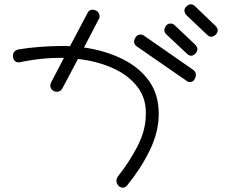

<svg xmlns="http://www.w3.org/2000/svg" viewBox="-20 -761 1040 889"><path d="M939 -600 844 -690Q834 -700 834 -712Q834 -722 842 -730Q852 -741 863 -741Q874 -741 883 -732L978 -641Q988 -631 988 -620Q988 -610 979 -601Q969 -591 958 -591Q948 -591 939 -600ZM529 100Q519 87 519 76Q519 66 526 56Q579 -11 616.5 -83.5Q654 -156 655 -226Q659 -303 617 -358Q575 -413 502.5 -445.5Q430 -478 341 -488L269 -352Q260 -336 244 -336Q237 -336 229 -339Q213 -348 213 -364Q213 -373 217 -380L276 -493Q227 -494 176 -489Q125 -484 73 -473Q56 -470 48 -479.5Q40 -489 40 -502Q40 -526 65 -532Q111 -540 165 -544Q219 -548 264 -548Q275 -548 285 -548Q295 -548 304 -547L385 -700Q392 -716 408 -716Q412 -716 416.5 -715Q421 -714 425 -712Q433 -708 437 -700.5Q441 -693 441 -685Q441 -676 437 -672L369 -541Q467 -527 545.5 -488.5Q624 -450 669.5 -387Q715 -324 715 -234Q715 -150 673.5 -65Q632 20 569 97Q560 108 549 108Q540 108 529 100ZM846 -512 750 -602Q741 -611 741 -621Q741 -632 750 -643Q757 -652 770 -652Q781 -652 789 -644L885 -553Q894 -543 894 -533Q894 -524 885 -513Q875 -503 865 -503Q855 -503 846 -512ZM842 -388 615 -545Q601 -554 601 -568Q601 -577 607 -587Q615 -601 631 -601Q641 -601 648 -595L874 -438Q887 -429 887 -414Q887 -406 882 -396Q875 -381 859 -381Q850 -381 842 -388Z"/></svg>

Font: Hachi Maru Pop
Style: Regular
Weight: 400
Designer: Nontynet
Foundry: Nontynet
Version: Version 1.300